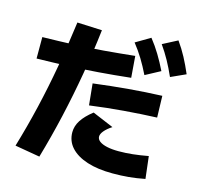

<svg xmlns="http://www.w3.org/2000/svg" viewBox="-128 -993 1257 1211"><g transform="rotate(15 500.0 -387.5)"><path d="M69 52Q109 -82 141.5 -220Q174 -358 199.5 -502.5Q225 -647 245 -799L407 -792Q390 -645 364.5 -497.5Q339 -350 306 -205.5Q273 -61 232 80ZM55 -653Q164 -655 261 -659Q358 -663 453 -671Q548 -679 652 -690L663 -550Q553 -538 455 -530.5Q357 -523 260 -519Q163 -515 55 -513ZM705 63Q608 63 538.5 40.5Q469 18 431 -23.5Q393 -65 393 -123Q393 -163 417 -200.5Q441 -238 491 -277L629 -219Q597 -198 580 -177.5Q563 -157 563 -140Q563 -122 580.5 -109Q598 -96 630 -89Q662 -82 705 -82Q751 -82 797.5 -87Q844 -92 898 -102L915 43Q858 54 809.5 58.5Q761 63 705 63ZM437 -453Q555 -468 665.5 -477.5Q776 -487 882 -491L886 -350Q784 -346 673 -337Q562 -328 451 -313ZM739 -588Q713 -641 686.5 -684.5Q660 -728 626 -771L721 -827Q755 -784 782.5 -738.5Q810 -693 836 -640ZM898 -618Q874 -672 849.5 -716.5Q825 -761 794 -805L890 -855Q922 -810 946.5 -764Q971 -718 995 -662Z"/></g></svg>

Font: M PLUS 2 ExtraBold
Style: Regular
Weight: 800
Version: Version 1.001